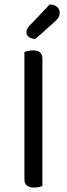

<svg xmlns="http://www.w3.org/2000/svg" viewBox="-20 -840 302 865"><path d="M171 -2Q166 0 156 2.5Q146 5 134 5Q90 5 90 -32V-606Q95 -608 105.5 -610.5Q116 -613 128 -613Q171 -613 171 -576ZM204 -820Q226 -819 237.5 -808.5Q249 -798 249 -784Q249 -770 243.5 -761Q238 -752 224 -740L139 -664Q120 -666 109.5 -674Q99 -682 99 -694Q99 -704 103 -711Q107 -718 113 -724Z"/></svg>

Font: Baloo Bhai 2
Style: Regular
Weight: 400
Designer: Supriya Tembe, Noopur Datye and Ek Type
Foundry: Ek Type
Version: Version 1.640;PS 1.000;hotconv 16.6.51;makeotf.lib2.5.65220;